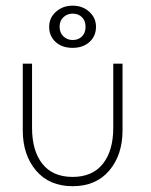

<svg xmlns="http://www.w3.org/2000/svg" viewBox="-20 -630 521 662"><path d="M149.5 -537.5Q149.5 -568.5 173 -589.5Q196.5 -610.5 230.5 -610.5Q264.5 -610.5 287.8 -589.5Q311 -568.5 311 -537.5Q311 -505.5 288.5 -485.2Q266 -465 230.5 -465Q194 -465 171.8 -485.2Q149.5 -505.5 149.5 -537.5ZM185.5 -537.5Q185.5 -517 198.8 -504.5Q212 -492 230.5 -492Q250 -492 262.5 -504.2Q275 -516.5 275 -537.5Q275 -558.5 262.5 -570.8Q250 -583 230.5 -583Q212 -583 198.8 -570.8Q185.5 -558.5 185.5 -537.5ZM90.5 -189.5Q90.5 -110 126.2 -65Q162 -20 230.5 -20Q298.5 -20 334.5 -65Q370.5 -110 370.5 -189.5V-410.5H402.5V-181Q402.5 -96 356.8 -42Q311 12 230.5 12Q150 12 104.2 -42Q58.5 -96 58.5 -181V-410.5H90.5Z"/></svg>

Font: League Spartan ExtraLight
Style: Regular
Weight: 200
Foundry: The League of Moveable Type
Version: Version 2.002